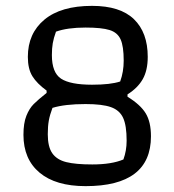

<svg xmlns="http://www.w3.org/2000/svg" viewBox="-20 -626 595 655"><path d="M60 -166Q60 -206 70 -231Q80 -256 95 -271Q110 -286 139 -309V-317Q106 -341 90.5 -366Q75 -391 75 -432Q75 -512 131.5 -559Q188 -606 294 -606Q390 -606 437 -560.5Q484 -515 484 -432Q484 -386 467 -356Q450 -326 415 -304V-296Q459 -269 477 -239.5Q495 -210 495 -161Q495 9 272 9Q170 9 115 -37Q60 -83 60 -166ZM390 -348Q402 -381 402 -419Q402 -468 391.5 -491.5Q381 -515 354 -523.5Q327 -532 272 -532Q210 -532 171 -518Q163 -496 160 -478.5Q157 -461 157 -438Q157 -378 188.5 -357.5Q220 -337 294 -337Q357 -337 390 -348ZM401 -82Q412 -112 412 -146Q412 -198 400 -224Q388 -250 358.5 -260.5Q329 -271 272 -271Q201 -271 159 -258Q150 -234 146.5 -214.5Q143 -195 143 -168Q143 -125 158.5 -103Q174 -81 206 -73Q238 -65 295 -65Q361 -65 401 -82Z"/></svg>

Font: Athiti Medium
Style: Regular
Weight: 500
Designer: CadsonDemak Team
Foundry: CadsonDemak
Version: Version 1.032